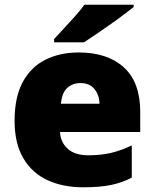

<svg xmlns="http://www.w3.org/2000/svg" viewBox="-20 -786 658 816"><path d="M315 -563Q436 -563 506 -500Q576 -437 576 -310V-225H235Q237 -182 267.5 -154Q298 -126 356 -126Q408 -126 451 -136Q494 -146 540 -168V-31Q500 -10 452.5 0Q405 10 333 10Q249 10 183.5 -19.5Q118 -49 80 -112Q42 -175 42 -273Q42 -373 76.5 -437Q111 -501 172.5 -532Q234 -563 315 -563ZM322 -433Q288 -433 265.5 -412Q243 -391 239 -345H403Q402 -382 381.5 -407.5Q361 -433 322 -433ZM548 -756Q530 -742 503 -721.5Q476 -701 445 -679.5Q414 -658 385.5 -638.5Q357 -619 337 -606H210V-620Q227 -639 251 -664.5Q275 -690 299 -717Q323 -744 339 -766H548Z"/></svg>

Font: Noto Sans Myanmar Black
Style: Regular
Weight: 900
Designer: Monotype Design Team
Foundry: Monotype Imaging Inc.
Version: Version 2.107; ttfautohint (v1.8.4.7-5d5b)